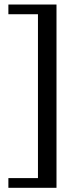

<svg xmlns="http://www.w3.org/2000/svg" viewBox="-20 -726 369 870"><path d="M236 -705.5V125H18V81H152V-661.5H18V-705.5Z"/></svg>

Font: Newsreader 16pt Medium
Style: Regular
Weight: 500
Designer: Hugues Gentile
Foundry: Production Type
Version: Version 1.003